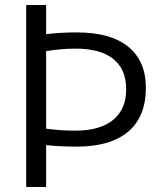

<svg xmlns="http://www.w3.org/2000/svg" viewBox="-20 -750 650 770"><path d="M282 -555Q227 -555 165 -545V-234Q223 -226 282 -226Q381 -226 433.5 -269Q486 -312 486 -392Q486 -472 434.5 -513.5Q383 -555 282 -555ZM165 -168V0H85V-730H165V-613Q222 -620 288 -620Q424 -620 494.5 -562.5Q565 -505 565 -398Q565 -282 494 -222Q423 -162 288 -162Q222 -162 165 -168Z"/></svg>

Font: M PLUS 1p
Style: Regular
Weight: 400
Version: Version 1.062